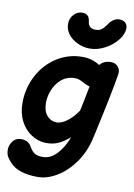

<svg xmlns="http://www.w3.org/2000/svg" viewBox="-108 -850 785 1121"><g transform="rotate(10 284.5 -289.0)"><path d="M196 206Q252 206 310 171Q368 136 414 71Q459 6 477 -78L486 -118Q538 -354 556 -466Q560 -493 544 -511Q528 -529 502 -529Q461 -529 436 -500Q418 -513 391 -521.5Q364 -530 335 -530Q249 -530 180 -485Q111 -440 73 -366Q34 -291 34 -205Q34 -145 57.5 -98.5Q81 -52 121 -26Q160 0 205 2Q247 3 279 -10.5Q311 -24 349 -57Q326 5 288.5 45.5Q251 86 204 86Q174 86 157 75.5Q140 65 126 40Q108 5 64 5Q32 5 14 29.5Q-4 54 -3 81Q-2 105 5.5 118.5Q13 132 31 152Q80 206 196 206ZM249 -127Q216 -127 192.5 -153.5Q169 -180 169 -230Q169 -270 186 -309.5Q203 -349 235 -375Q267 -400 310 -400Q328 -400 344 -393L376 -377Q389 -371 403 -367Q393 -310 373 -218Q365 -208 357 -197Q348 -185 339 -176Q290 -127 249 -127ZM366 -585Q410 -585 454.5 -608.5Q499 -632 528 -669Q556 -705 556 -739Q556 -758 543 -770.5Q530 -783 509 -783Q470 -783 443 -740Q428 -719 414.5 -709Q401 -699 380 -699Q337 -699 333 -741Q328 -784 288 -784Q259 -784 237.5 -761.5Q216 -739 216 -705Q216 -672 237 -644.5Q258 -617 293 -601Q327 -585 366 -585Z"/></g></svg>

Font: Balsamiq Sans
Style: Bold Italic
Weight: 700
Italic angle: -12°
Designer: Michael Angeles
Foundry: Balsamiq SRL
Version: Version 1.020; ttfautohint (v1.8.4.7-5d5b);gftools[0.9.26]